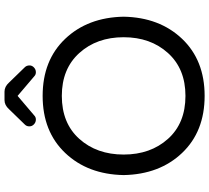

<svg xmlns="http://www.w3.org/2000/svg" viewBox="-58 -859 927 851"><g transform="rotate(-90 405.5 -433.5)"><path d="M406 -75Q526 -75 596 -152.5Q666 -230 666 -349Q666 -468 596 -545.5Q526 -623 406 -623Q285 -623 215.5 -545.5Q146 -468 146 -349Q146 -230 215.5 -152.5Q285 -75 406 -75ZM757 -349Q754 -190 659 -90Q564 10 406 10Q248 10 153 -90Q58 -190 55 -349Q58 -508 153 -608Q248 -708 406 -708Q564 -708 659 -608Q754 -508 757 -349ZM541 -766Q541 -755 532 -746.5Q523 -738 511 -738Q500 -738 493 -745L406 -819L319 -745Q312 -738 301 -738Q289 -738 280 -746.5Q271 -755 271 -766V-768Q271 -779 279 -787L347 -857Q365 -877 387 -877H425Q447 -877 465 -857L533 -787Q541 -779 541 -766Z"/></g></svg>

Font: VarelaRound
Style: Regular
Weight: 400
Designer: Joe Prince, Avraham Cornfeld
Foundry: Joe Prince, Avraham Cornfeld
Version: Version 2.000;PS 002.000;hotconv 1.0.88;makeotf.lib2.5.64775